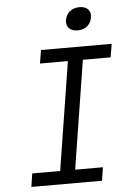

<svg xmlns="http://www.w3.org/2000/svg" viewBox="-62 -988 723 1034"><g transform="rotate(-5 300.0 -471.0)"><path d="M387 -818C429 -818 458 -843 464 -880C471 -917 449 -942 407 -942C365 -942 336 -917 329 -880C323 -843 345 -818 387 -818ZM65 0H447L458 -72H308L401 -658H551L563 -730H181L169 -658H320L227 -72H76Z"/></g></svg>

Font: JetBrains Mono Light
Style: Italic
Weight: 336
Italic angle: -9°
Monospace: yes
Designer: Philipp Nurullin, Konstantin Bulenkov
Foundry: JetBrains
Version: Version 2.305